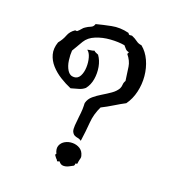

<svg xmlns="http://www.w3.org/2000/svg" viewBox="-137 -852 915 988"><g transform="rotate(20 320.5 -358.0)"><path d="M514 -389Q489 -376 458 -357Q427 -338 397 -323Q375 -278 371.5 -230.5Q368 -183 360 -127Q351 -134 340.5 -135.5Q330 -137 321.5 -141.5Q313 -146 307 -159Q303 -170 304.5 -192Q306 -214 309 -239Q310 -250 311.5 -261.5Q313 -273 313 -283Q313 -288 313 -293Q313 -298 313 -303Q312 -315 313 -318Q319 -341 338 -357Q357 -373 380.5 -387Q404 -401 425.5 -416Q447 -431 458 -450Q463 -460 463.5 -472Q464 -484 471 -495Q465 -539 460.5 -569.5Q456 -600 432 -629Q433 -632 434.5 -634.5Q436 -637 437 -640Q424 -642 417 -650Q410 -658 403 -666Q369 -672 326 -669Q283 -666 247 -651Q212 -637 194.5 -608.5Q177 -580 159 -548Q157 -525 161 -495Q165 -465 178.5 -443.5Q192 -422 215 -423Q236 -424 246.5 -444Q257 -464 258 -492Q259 -520 252 -544.5Q245 -569 231 -579Q242 -582 249.5 -582.5Q257 -583 268 -587Q272 -582 279 -579.5Q286 -577 292 -574Q310 -549 316 -515.5Q322 -482 316.5 -449Q311 -416 292 -392Q277 -379 257 -374Q237 -369 218 -363Q187 -376 156.5 -395Q126 -414 103.5 -439Q81 -464 72.5 -495Q64 -526 77 -563Q96 -586 105 -610.5Q114 -635 138 -651Q139 -652 144 -651Q149 -651 149 -651Q159 -659 166.5 -668.5Q174 -678 181 -682Q194 -691 208 -696.5Q222 -702 226 -717L228 -718Q262 -727 307 -736Q352 -745 400 -733Q402 -732 403.5 -729Q405 -726 408 -725Q411 -724 417 -725Q422 -726 424 -725Q441 -718 455 -707.5Q469 -697 485 -696Q515 -672 532.5 -633.5Q550 -595 554 -551.5Q558 -508 548 -465Q538 -422 514 -389ZM389 -56Q391 -50 390 -43.5Q389 -37 387 -31Q386 -26 385 -21Q384 -16 384 -11Q381 -8 374 -8Q375 -1 371 5Q361 11 346.5 18Q332 25 318 24.5Q304 24 294 10Q291 10 288 12Q285 14 281 13Q280 10 277.5 6.5Q275 3 271 0Q266 -6 262.5 -11.5Q259 -17 265 -21Q253 -46 260 -64Q267 -82 285 -92Q303 -102 325 -102Q347 -102 365 -91Q383 -80 389 -56Z"/></g></svg>

Font: Yuji Mai
Style: Regular
Weight: 400
Designer: Kataoka Yuji
Foundry: Kinuta Font Factory
Version: Version 3.002